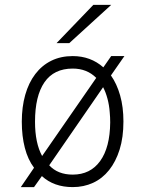

<svg xmlns="http://www.w3.org/2000/svg" viewBox="-20 -752 593 784"><path d="M433 -444Q457 -410 470.5 -362.5Q484 -315 484 -256Q484 -191 468.5 -141.5Q453 -92 425.5 -57.5Q398 -23 360 -5.5Q322 12 277 12Q200 12 151 -33Q143 -22 135 -10.5Q127 1 119 12H65Q79 -8 92 -27.5Q105 -47 119 -67Q94 -100 81.5 -148Q69 -196 69 -255Q69 -315 83 -364.5Q97 -414 124 -449.5Q151 -485 189.5 -504Q228 -523 277 -523Q350 -523 402 -477Q410 -488 418 -500Q426 -512 434 -523H488Q474 -503 460.5 -483.5Q447 -464 433 -444ZM123 -255Q123 -168 152 -115Q208 -195 262.5 -274.5Q317 -354 373 -434Q335 -472 277 -472Q200 -472 161.5 -416Q123 -360 123 -255ZM277 -39Q349 -39 389 -94.5Q429 -150 430 -252Q430 -263 429.5 -273Q429 -283 428 -294Q426 -322 419 -348.5Q412 -375 401 -396Q346 -316 291 -236.5Q236 -157 181 -77Q216 -39 277 -39ZM263 -576H211L361 -732H434Z"/></svg>

Font: Transpass ExtraLight
Style: Regular
Weight: 200
Designer: Delve Withrington
Foundry: Delve Fonts
Version: Version 1.001;December 18, 2019;FontCreator 12.0.0.2547 64-b